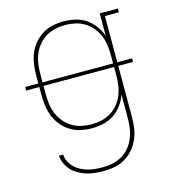

<svg xmlns="http://www.w3.org/2000/svg" viewBox="-111 -617 823 930"><g transform="rotate(-15 300.0 -152.5)"><path d="M296 223Q275 223 253.5 221Q232 219 211.5 213Q191 207 172 196.5Q153 186 138.5 171Q124 156 114.5 136Q105 116 104 95H125Q126 114 134.5 131Q143 148 156.5 161Q170 174 187 182.5Q204 191 222 196Q240 201 259 202.5Q278 204 296 204Q322 204 346.5 198.5Q371 193 393 180Q415 167 431 147Q447 127 456.5 103.5Q466 80 469.5 55Q473 30 473 5V-114Q464 -86 446.5 -62Q429 -38 404.5 -21.5Q380 -5 351 1.5Q322 8 293 8Q265 8 237.5 2Q210 -4 186.5 -18.5Q163 -33 145 -54.5Q127 -76 116.5 -101.5Q106 -127 102 -154.5Q98 -182 98 -210V-251H32V-269H98V-310Q98 -338 102 -365.5Q106 -393 116.5 -418.5Q127 -444 145 -465.5Q163 -487 186.5 -501.5Q210 -516 237.5 -522Q265 -528 293 -528Q322 -528 351 -521.5Q380 -515 404.5 -498.5Q429 -482 446.5 -458Q464 -434 473 -406V-520H564V-501H494V-269H568V-251H494V5Q494 33 490 60.5Q486 88 475 114Q464 140 445.5 161.5Q427 183 403 197.5Q379 212 351.5 217.5Q324 223 296 223ZM119 -269H473V-310Q473 -335 469.5 -360.5Q466 -386 456.5 -409Q447 -432 430.5 -452Q414 -472 392.5 -485Q371 -498 346 -503.5Q321 -509 296 -509Q271 -509 246 -503.5Q221 -498 199.5 -485Q178 -472 161.5 -452Q145 -432 135.5 -409Q126 -386 122.5 -360.5Q119 -335 119 -310ZM296 -11Q321 -11 346 -16.5Q371 -22 392.5 -35Q414 -48 430.5 -68Q447 -88 456.5 -111Q466 -134 469.5 -159.5Q473 -185 473 -210V-251H119V-210Q119 -185 122.5 -159.5Q126 -134 135.5 -111Q145 -88 161.5 -68Q178 -48 199.5 -35Q221 -22 246 -16.5Q271 -11 296 -11Z"/></g></svg>

Font: Iosevka HT Thin Extended
Style: Regular
Weight: 100
Width: 7
Monospace: yes
Designer: Belleve Invis
Foundry: Belleve Invis
Version: Version 32.3.0; ttfautohint (v1.8.4)